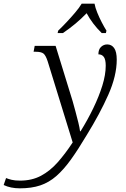

<svg xmlns="http://www.w3.org/2000/svg" viewBox="-170 -786 684 1046"><path d="M-62 240Q-112 240 -150 222L-137 184Q-125 189 -107 193.5Q-89 198 -61 198Q4 198 53.5 171.5Q103 145 144.5 98Q186 51 226 -10L90 -451Q79 -485 66.5 -494.5Q54 -504 25 -504H13L19 -536H133L226 -234Q233 -209 241.5 -177.5Q250 -146 257 -117.5Q264 -89 266 -71H269Q307 -132 338 -196Q369 -260 387.5 -319.5Q406 -379 406 -428Q406 -462 395.5 -476Q385 -490 366 -490Q366 -517 380.5 -530.5Q395 -544 414 -544Q438 -544 452 -524Q466 -504 466 -461Q466 -373 420 -269.5Q374 -166 303 -51Q256 28 216.5 83Q177 138 137 173Q97 208 49.5 224Q2 240 -62 240ZM147 -619Q167 -638 191.5 -664Q216 -690 239 -717Q262 -744 275 -766H345Q349 -744 360 -717Q371 -690 384.5 -664Q398 -638 410 -619L407 -606H384Q333 -656 302 -714Q273 -684 242 -658Q211 -632 173 -606H144Z"/></svg>

Font: Noto Serif Light
Style: Italic
Weight: 300
Italic angle: -12°
Designer: Monotype Design Team
Foundry: Monotype Imaging Inc.
Version: Version 2.013